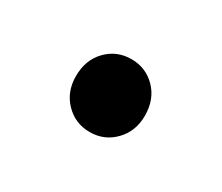

<svg xmlns="http://www.w3.org/2000/svg" viewBox="-42 -556 335 290"><g transform="rotate(30 125.0 -411.5)"><path d="M64.9 -411.1Q64.9 -439.5 82.3 -457.3Q99.6 -475.1 125 -475.1Q150.4 -475.1 167.7 -457.3Q185.1 -439.5 185.1 -411.1Q185.1 -383.8 167.7 -366Q150.4 -348.1 125 -348.1Q99.6 -348.1 82.3 -366Q64.9 -383.8 64.9 -411.1Z"/></g></svg>

Font: Source Sans Pro
Style: Regular
Weight: 400
Designer: Paul D. Hunt
Foundry: Adobe Systems Incorporated
Version: Version 3.006;hotconv 1.0.111;makeotfexe 2.5.65597